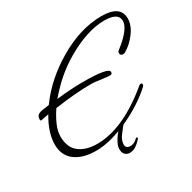

<svg xmlns="http://www.w3.org/2000/svg" viewBox="-152 -697 988 988"><g transform="rotate(-30 341.5 -203.5)"><path d="M203 42Q130 42 85 12Q33 -22 33 -92Q33 -162 82 -244L36 -235Q30 -235 30 -242Q30 -267 51 -274Q54 -276 66 -278Q78 -280 108 -284Q150 -342 201.5 -387Q253 -432 311 -466Q444 -545 571 -545Q683 -545 683 -467Q683 -426 651 -384Q635 -363 619.5 -349Q604 -335 584 -323Q577 -319 571 -319Q554 -319 554 -335Q554 -344 562 -349Q655 -421 655 -469Q655 -518 572 -518Q470 -518 343 -444Q287 -411 243 -372Q199 -333 162 -289Q205 -294 244 -296.5Q283 -299 320 -299Q471 -299 471 -271Q471 -258 457 -258Q450 -258 438 -259.5Q426 -261 408 -263Q371 -269 351 -269Q259 -269 134 -251Q109 -214 94 -179Q79 -144 79 -112Q79 -82 89 -56.5Q99 -31 123 -14Q162 14 225 14Q380 14 563 -139Q568 -142 570 -142Q577 -142 578.5 -141Q580 -140 580 -133Q580 -128 576 -124Q539 -90 495 -61.5Q451 -33 402 -10Q347 15 297.5 28.5Q248 42 203 42ZM372 133Q357 138 347 138Q331 138 320 127Q309 116 309 96Q309 93 309 89.5Q309 86 310 82Q312 71 320.5 55Q329 39 339 26Q356 4 365.5 -4Q375 -12 385 -19Q389 -21 391 -21Q396 -21 399.5 -19Q403 -17 402 -15Q393 -8 384 3Q375 14 360 34Q350 46 345 60Q340 74 340 85Q340 95 344 100Q351 109 369 109Q377 109 388 104.5Q399 100 412 87Q413 86 413.5 86Q414 86 414 86Q417 86 419 89.5Q421 93 419 95Q408 108 395 118.5Q382 129 372 133Z"/></g></svg>

Font: Corinthia
Style: Regular
Weight: 400
Designer: Robert E. Leuschke
Foundry: Robert E. Leuschke
Version: Version 1.013; ttfautohint (v1.8.3)